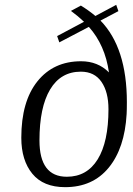

<svg xmlns="http://www.w3.org/2000/svg" viewBox="-20 -763 548 793"><path d="M68 -194Q68 -344 134.5 -427Q201 -510 315 -510Q384 -510 430 -464Q414 -577 347 -652L225 -588L216 -614L327 -673Q302 -697 273 -718L314 -740Q348 -719 374 -697L460 -743L469 -717L395 -678Q504 -566 504 -341Q504 -309 503 -292Q495 -151 429 -70.5Q363 10 249 10Q159 10 113.5 -45.5Q68 -101 68 -194ZM314 -467Q231 -467 187 -393.5Q143 -320 143 -183Q143 -33 256 -33Q339 -33 383.5 -105Q428 -177 428 -312Q428 -383 399 -425Q370 -467 314 -467Z"/></svg>

Font: ArsenalItalic
Style: Italic
Weight: 400
Italic angle: -9°
Designer: Andrij Shevchenko
Foundry: Stairsfor.com
Version: Version 1.000